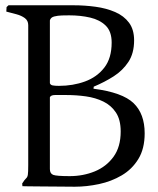

<svg xmlns="http://www.w3.org/2000/svg" viewBox="-20 -706 599 727"><path d="M335 -377.9 334 -370.1Q443.8 -356 485.8 -315.4Q527.8 -274.9 527.8 -201.2Q527.8 -143.1 503.9 -104Q480 -64.9 440.9 -42Q401.9 -19 355 -9Q308.1 1 263.2 1Q238.3 1 204.6 0.5Q170.9 0 139.4 0Q107.9 0 86.4 -0.5L64.9 -1L64 -11.2Q73.7 -26.4 78.9 -30.8Q84 -35.2 85.4 -44.2Q86.9 -53.2 86.9 -81.1V-610.8Q86.9 -627.9 74 -637.5Q61 -647 42 -652.1Q22.9 -657.2 3.9 -662.1L4.9 -679.2L12.2 -686H258.8Q300.8 -686 341.8 -680.4Q382.8 -674.8 416 -660.4Q449.2 -646 468.5 -620.1Q487.8 -594.2 487.8 -553.2Q487.8 -504.4 466.3 -471.7Q444.8 -439 410.4 -417Q376 -395 335 -377.9ZM168.9 -391.1Q170.9 -384.3 179.4 -382.6Q188 -380.9 203.1 -380.9Q256.3 -380.9 301.8 -397.5Q347.2 -414.1 375 -450Q402.8 -485.8 402.8 -544.9Q402.8 -586.9 380.4 -608.9Q357.9 -630.9 321.5 -639.4Q285.2 -647.9 242.2 -647.9Q231 -647.9 214.6 -647.5Q198.2 -647 185.1 -643.6Q171.9 -640.1 168.9 -628.9ZM168.9 -65.9Q168.9 -48.8 181.4 -43.9Q193.8 -39.1 244.1 -39.1Q294.9 -39.1 338.9 -57.1Q382.8 -75.2 409.9 -112.5Q437 -149.9 437 -208Q437 -252.9 418.9 -280Q400.9 -307.1 371.3 -321.5Q341.8 -335.9 305.4 -341.1Q269 -346.2 231 -346.2Q204.1 -346.2 188.5 -346.2Q172.9 -346.2 168.9 -337.9Z"/></svg>

Font: Aref Ruqaa
Style: Regular
Weight: 400
Designer: Abdullah Aref
Version: Version 1.002